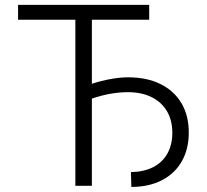

<svg xmlns="http://www.w3.org/2000/svg" viewBox="-20 -747 834 772"><path d="M595.2 -74.6Q632.8 -93.8 652.9 -129.3Q672.9 -164.8 672.9 -212.7Q672.9 -263.1 651.3 -299.9Q629.6 -336.6 589.3 -356.5Q549 -376.4 494.3 -376.4Q459.2 -376.4 422.1 -369.7Q384.9 -362.9 349.4 -350.5V0H283V-667.6H52.6V-727.3H579.9V-667.6H349.4V-410.2Q387.8 -422.6 425.2 -429.3Q462.7 -436.1 494.7 -436.1Q570.7 -436.1 625 -409.1Q680 -382.1 709.7 -331.9Q739.3 -281.6 739 -213.4Q739 -147.4 710.8 -98Q682.5 -48.7 630.3 -22Q578.1 4.6 508.2 4.6L506.4 -55Q557.5 -55.8 595.2 -74.6Z"/></svg>

Font: DeltaSans Light
Style: Regular
Weight: 300
Designer: Rasmus Andersson
Foundry: rsms
Version: Version 3.012